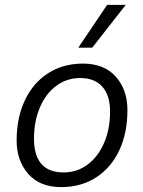

<svg xmlns="http://www.w3.org/2000/svg" viewBox="-20 -755 585 785"><path d="M48 -181Q48 -273 81.5 -344.5Q115 -416 176.5 -455.5Q238 -495 319 -495Q406 -495 453.5 -441.5Q501 -388 501 -305Q501 -212 468 -141Q435 -70 373.5 -30Q312 10 230 10Q143 10 95.5 -44Q48 -98 48 -181ZM430 -299Q430 -365 398.5 -400.5Q367 -436 308 -436Q253 -436 210 -404Q167 -372 143 -315.5Q119 -259 119 -188Q119 -119 149.5 -84.5Q180 -50 240 -50Q295 -50 338 -82Q381 -114 405.5 -170.5Q430 -227 430 -299ZM418 -735H494L357 -560H300Z"/></svg>

Font: Niramit Light
Style: Italic
Weight: 300
Italic angle: -10°
Designer: Katatrad Aksorn Co.,Ltd.
Foundry: Cadson Demak Co.,Ltd.
Version: Version 1.000; ttfautohint (v1.6)